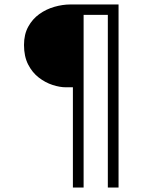

<svg xmlns="http://www.w3.org/2000/svg" viewBox="-20 -720 690 860"><path d="M306.5 120V-329H275.5Q248 -329 215.5 -339.5Q183 -350 153.8 -372.5Q124.5 -395 106 -431.2Q87.5 -467.5 87.5 -518.5Q87.5 -566 106.5 -600.5Q125.5 -635 156.2 -657Q187 -679 223.8 -689.5Q260.5 -700 295.5 -700H511V120H463V-653.5H354.5V120Z"/></svg>

Font: Trispace Thin ExtraLight
Style: Regular
Weight: 250
Version: Version 1.210